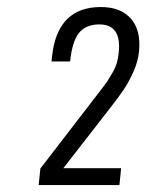

<svg xmlns="http://www.w3.org/2000/svg" viewBox="-20 -889 437 555"><path d="M91.8 -354 96.7 -401.9 252 -603.5Q255.9 -608.9 270.8 -627.9Q285.6 -647 290.5 -654.5Q295.4 -662.1 304.4 -677.5Q313.5 -692.9 317.6 -706.8Q321.8 -720.7 323.2 -737.3Q324.2 -746.6 324.2 -755.4Q324.2 -783.2 313 -798.8Q298.8 -818.4 267.6 -818.4Q266.1 -818.4 264.6 -818.4Q226.1 -817.4 207.3 -792.5Q188.5 -767.6 182.6 -711.4H128.9L130.4 -725.6Q145.5 -868.7 271.5 -868.7Q329.1 -868.7 358.4 -835Q382.8 -807.6 382.8 -760.7Q382.8 -750.5 381.8 -739.7Q378.9 -710.9 365.7 -681.6Q352.5 -652.3 338.9 -631.8Q325.2 -611.3 298.3 -576.7L163.1 -402.8H330.1L325.2 -354Z"/></svg>

Font: Oswald
Style: Light
Weight: 300
Designer: Vernon Adams
Foundry: Vernon Adams
Version: 3.0; ttfautohint (v0.95.6-bc232) -l 8 -r 50 -G 200 -x 0 -w "